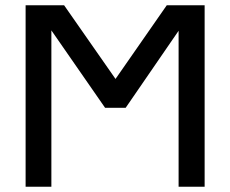

<svg xmlns="http://www.w3.org/2000/svg" viewBox="-20 -708 873 728"><path d="M174.8 -592.8V0H77.1V-688H223.1L418 -408.7L612.3 -688H755.9V0H657.2V-591.3L456.5 -299.3H378.4Z"/></svg>

Font: Arimo Medium
Style: Regular
Weight: 500
Designer: Steve Matteson
Foundry: Monotype Imaging Inc.
Version: Version 1.33